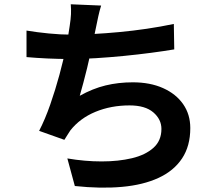

<svg xmlns="http://www.w3.org/2000/svg" viewBox="-20 -823 1040 898"><path d="M453 -797Q445 -771 439.5 -745.5Q434 -720 429 -695Q424 -671 417.5 -640Q411 -609 403.5 -574.5Q396 -540 387.5 -505Q379 -470 370 -436.5Q361 -403 353 -375Q414 -409 474 -423.5Q534 -438 601 -438Q682 -438 742.5 -411Q803 -384 836.5 -336Q870 -288 870 -224Q870 -140 831.5 -82Q793 -24 721.5 9Q650 42 550.5 51Q451 60 330 47L295 -82Q377 -68 455.5 -68Q534 -68 597 -83Q660 -98 697.5 -131.5Q735 -165 735 -220Q735 -265 697 -297.5Q659 -330 586 -330Q499 -330 426.5 -300Q354 -270 309 -213Q302 -202 295.5 -192Q289 -182 281 -169L163 -211Q191 -265 215 -334Q239 -403 258 -473Q277 -543 289 -603.5Q301 -664 306 -702Q311 -734 312 -756.5Q313 -779 311 -803ZM104 -680Q152 -672 208 -666.5Q264 -661 311 -661Q359 -661 416.5 -664Q474 -667 538 -673Q602 -679 666.5 -688.5Q731 -698 793 -711L795 -592Q747 -584 686.5 -576Q626 -568 560 -561.5Q494 -555 430 -551Q366 -547 312 -547Q254 -547 201.5 -549.5Q149 -552 104 -556Z"/></svg>

Font: Noto Sans KR
Style: Bold
Weight: 700
Designer: Ryoko NISHIZUKA  (kana, bopomofo & ideographs); Paul D. Hunt (Latin, Greek & Cyrillic); Sandoll Communications , Soo-you
Foundry: Adobe
Version: Version 2.004-H2;hotconv 1.0.118;makeotfexe 2.5.65603